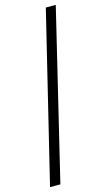

<svg xmlns="http://www.w3.org/2000/svg" viewBox="-134 -804 534 969"><g transform="rotate(-15 133.0 -319.5)"><path d="M0 121H54L266 -760H214Z"/></g></svg>

Font: Noto Serif Bengali SemiCondensed
Style: Regular
Weight: 400
Width: 4
Designer: Juan Bruce, Universal Thirst, Indian Type Foundry and the Monotype Design Team.
Foundry: Monotype Imaging Inc.
Version: Version 2.003